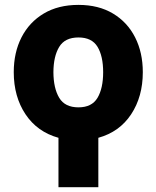

<svg xmlns="http://www.w3.org/2000/svg" viewBox="-20 -573 646 797"><path d="M388.2 -1V204.1H222.7V-1Q134.8 -25.4 85.9 -98.6Q37.1 -171.9 37.1 -273.4Q37.1 -355 69.3 -418Q101.6 -481 161.6 -516.8Q221.7 -552.7 305.7 -552.7Q389.2 -552.7 449 -516.8Q508.8 -481 540.8 -418Q572.8 -355 572.8 -273.4Q572.8 -171.9 524.4 -98.6Q476.1 -25.4 388.2 -1ZM305.7 -127.4Q361.3 -127.4 384.8 -167Q408.2 -206.5 408.2 -273.4Q408.2 -339.8 384.8 -378.7Q361.3 -417.5 305.7 -417.5Q249.5 -417.5 225.8 -378.4Q202.1 -339.4 201.7 -273.4Q202.1 -206.5 225.8 -167Q249.5 -127.4 305.7 -127.4Z"/></svg>

Font: Inter Extra Bold
Style: Regular
Weight: 800
Designer: Rasmus Andersson
Foundry: rsms
Version: Version 4.000;git-3c8e0fc